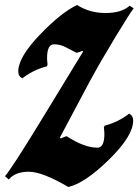

<svg xmlns="http://www.w3.org/2000/svg" viewBox="-48 -703 555 767"><path d="M260 -683Q310 -651 373.5 -651Q437 -651 470 -680L486 -670Q470 -649 413.5 -556Q357 -463 309 -375L191 -153L195 -150Q213 -158 218 -159Q289 -113 341 -113Q369 -113 369 -168Q369 -178 367 -194L370 -201Q424 -215 468 -249Q484 -241 484 -221Q484 -160 387.5 -65.5Q291 29 225 44Q121 -17 67 -17Q13 -17 -13 14L-28 1Q2 -35 115 -220L284 -497L281 -500Q274 -496 258 -492Q240 -501 227 -508Q214 -515 204 -519Q187 -526 168 -526Q140 -526 140 -471Q140 -461 142 -445L139 -438Q85 -424 41 -390Q25 -398 25 -418Q25 -474 110.5 -563.5Q196 -653 260 -683Z"/></svg>

Font: Almendra
Style: Bold Italic
Weight: 700
Italic angle: -12°
Designer: Ana Sanfelippo
Foundry: Ana Sanfelippo
Version: Version 1.004